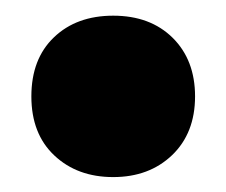

<svg xmlns="http://www.w3.org/2000/svg" viewBox="-20 -406 296 251"><path d="M128 -174.5Q81 -174.5 51 -202.8Q21 -231 21 -280Q21 -329 50.5 -357.2Q80 -385.5 128 -385.5Q176.5 -385.5 205.8 -356.5Q235 -327.5 235 -280Q235 -232 205 -203.2Q175 -174.5 128 -174.5Z"/></svg>

Font: Encode Sans Condensed ExtraBold
Style: Regular
Weight: 800
Width: 3
Designer: Multiple Designers
Foundry: Impallari Type
Version: Version 3.000; ttfautohint (v1.8.3) -l 8 -r 50 -G 200 -x 14 